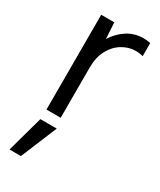

<svg xmlns="http://www.w3.org/2000/svg" viewBox="-190 -569 732 877"><g transform="rotate(30 176.0 -131.0)"><path d="M74.1 0V-500H143.1L148.3 -415.1Q171.3 -453.1 209.6 -478.6Q247.8 -504 296.2 -504Q305.2 -504 314.3 -503Q323.4 -502 332.7 -500V-431.2Q323.4 -433.2 314.3 -434.7Q305.2 -436.2 295.2 -436.2Q257.6 -436.2 224 -415.9Q190.3 -395.7 169.7 -357.4Q149.1 -319.1 149.1 -264.6V0ZM19.1 242.4 71.8 51.8H158.1L79.2 242.4Z"/></g></svg>

Font: Envelope Sans Variable
Style: Regular
Weight: 500
Designer: Andreas Rasmussen / Norman Anderson
Foundry: mail.de GmbH
Version: Version 1.150